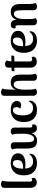

<svg xmlns="http://www.w3.org/2000/svg" viewBox="1577 -2350 788 3982"><g transform="rotate(-90 1971.0 -359.0)"><path d="M66 -128V-665Q66 -697 87 -715Q108 -733 141 -733Q165 -733 184 -724Q203 -715 214 -704Q203 -661 199 -619Q195 -577 195 -509V-139Q195 -86 231 -86Q239 -86 248 -89.5Q257 -93 261 -100Q274 -81 274 -59Q274 -29 248.5 -9.5Q223 10 186 10Q128 10 97 -26.5Q66 -63 66 -128Z M774 -117Q774 -104 767 -87Q748 -39 698 -12.5Q648 14 577 14Q461 14 393 -57.5Q325 -129 325 -259Q325 -386 391 -458Q457 -530 579 -530Q668 -530 725 -490.5Q782 -451 782 -379Q782 -306 723 -266Q664 -226 565 -226Q501 -226 466 -230Q473 -143 510.5 -105Q548 -67 614 -67Q667 -67 704 -88Q741 -109 758 -144Q774 -137 774 -117ZM464 -276V-275L498 -274Q560 -274 601.5 -300Q643 -326 643 -400Q643 -485 574 -485Q522 -485 493 -429.5Q464 -374 464 -276Z M1382 -54Q1382 -23 1361.5 -5Q1341 13 1303 13Q1258 13 1231.5 -16Q1205 -45 1203 -103Q1161 15 1040 15Q958 15 920 -32Q882 -79 882 -188V-374Q882 -450 863 -501Q898 -530 937 -530Q970 -530 990.5 -512Q1011 -494 1011 -462L1012 -208Q1012 -122 1027 -84Q1042 -46 1083 -46Q1131 -46 1160 -106Q1189 -166 1189 -280Q1189 -390 1186 -427.5Q1183 -465 1167 -502Q1178 -512 1197.5 -521Q1217 -530 1241 -530Q1273 -530 1294.5 -510Q1316 -490 1316 -456L1317 -135Q1317 -107 1323 -95Q1329 -83 1343 -83Q1360 -83 1369 -94Q1382 -75 1382 -54Z M1431 -259Q1431 -386 1497.5 -458Q1564 -530 1686 -530Q1775 -530 1822 -493.5Q1869 -457 1869 -402Q1869 -362 1844 -338Q1819 -314 1779 -314Q1759 -314 1740.5 -320Q1722 -326 1711 -338Q1740 -361 1740 -413Q1740 -485 1675 -485Q1626 -485 1598 -431Q1570 -377 1570 -279Q1570 -67 1721 -67Q1773 -67 1809.5 -92.5Q1846 -118 1857 -159Q1874 -152 1874 -126Q1874 -113 1870 -98Q1855 -45 1805 -15.5Q1755 14 1682 14Q1562 14 1496.5 -57Q1431 -128 1431 -259Z M2434 -15Q2401 14 2361 14Q2329 14 2308 -4Q2287 -22 2287 -53V-308Q2287 -391 2270.5 -430Q2254 -469 2211 -469Q2162 -469 2132 -409Q2102 -349 2102 -236Q2102 -126 2105 -88.5Q2108 -51 2124 -14Q2114 -4 2094.5 5Q2075 14 2051 14Q2018 14 1997 -6Q1976 -26 1976 -59L1975 -665Q1975 -698 1994 -715Q2013 -732 2044 -732Q2068 -732 2090 -723Q2112 -714 2124 -704Q2111 -662 2107 -610Q2103 -558 2102 -472V-428Q2144 -530 2254 -530Q2336 -530 2375.5 -479.5Q2415 -429 2415 -328V-141Q2415 -65 2434 -15Z M2810 -519 2809 -488Q2808 -473 2799 -464.5Q2790 -456 2776 -456H2687V-426V-139Q2687 -86 2733 -86Q2745 -86 2757.5 -89.5Q2770 -93 2773 -100Q2786 -83 2786 -59Q2786 -28 2757 -9Q2728 10 2680 10Q2622 10 2590 -27Q2558 -64 2558 -128V-456H2544Q2503 -456 2484 -453L2485 -484Q2486 -499 2495.5 -507Q2505 -515 2519 -515H2558V-582Q2558 -613 2579 -631Q2600 -649 2633 -649Q2657 -649 2676 -640Q2695 -631 2706 -620Q2693 -569 2689 -515H2692Q2713 -515 2758.5 -516.5Q2804 -518 2810 -519Z M3315 -117Q3315 -104 3308 -87Q3289 -39 3239 -12.5Q3189 14 3118 14Q3002 14 2934 -57.5Q2866 -129 2866 -259Q2866 -386 2932 -458Q2998 -530 3120 -530Q3209 -530 3266 -490.5Q3323 -451 3323 -379Q3323 -306 3264 -266Q3205 -226 3106 -226Q3042 -226 3007 -230Q3014 -143 3051.5 -105Q3089 -67 3155 -67Q3208 -67 3245 -88Q3282 -109 3299 -144Q3315 -137 3315 -117ZM3005 -276V-275L3039 -274Q3101 -274 3142.5 -300Q3184 -326 3184 -400Q3184 -485 3115 -485Q3063 -485 3034 -429.5Q3005 -374 3005 -276Z M3899 -15Q3866 14 3824 14Q3792 14 3771 -4Q3750 -22 3750 -53V-308Q3749 -389 3733 -427Q3717 -465 3674 -465Q3626 -465 3596 -406.5Q3566 -348 3566 -236Q3566 -126 3569 -88.5Q3572 -51 3587 -14Q3577 -4 3557.5 5Q3538 14 3514 14Q3480 14 3459 -6Q3438 -26 3438 -59V-380Q3437 -408 3431 -420.5Q3425 -433 3411 -433Q3392 -433 3385 -421Q3373 -441 3373 -462Q3373 -492 3393.5 -510.5Q3414 -529 3451 -529Q3497 -529 3523.5 -499.5Q3550 -470 3551 -411Q3594 -530 3718 -530Q3800 -530 3839.5 -479.5Q3879 -429 3879 -328V-141Q3882 -58 3899 -15Z"/></g></svg>

Font: Arima Madurai Black
Style: Regular
Weight: 900
Designer: Joana Correia and Natanael Gama
Foundry: NDISCOVER
Version: Version 1.020